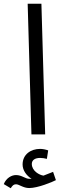

<svg xmlns="http://www.w3.org/2000/svg" viewBox="-82 -714 326 1020"><path d="M85 0H158L138 -694H65ZM-25 286C-16 272 -10 265 3 265C20 265 41 285 73 285C119 285 196 253 215 243L200 199C185 205 168 212 149 219C127 216 87 194 87 157C87 137 103 125 131 125C144 125 155 127 167 130L174 85C160 80 144 77 131 77C82 77 38 106 38 160C38 192 60 220 86 236C82 236 78 236 74 236C52 236 34 216 3 216C-19 216 -48 230 -62 264Z"/></svg>

Font: Noto Sans Arabic ExtCond
Style: Regular
Weight: 400
Width: 2
Designer: Monotype Design Team, Nadine Chahine, Nizar Qandah and Khaled Hosny
Foundry: Monotype Imaging Inc.
Version: Version 2.012